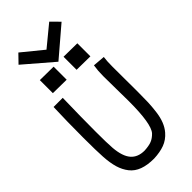

<svg xmlns="http://www.w3.org/2000/svg" viewBox="-312 -1075 1143 1143"><g transform="rotate(-45 259.0 -504.0)"><path d="M245.1 -805.7 64.5 -960.9 115.2 -1013.2 245.6 -906.7 375 -1013.2 426.8 -960.9ZM89.4 -806.6 204.1 -805.2V-695.3L89.4 -696.8ZM287.6 -805.2 402.3 -803.7V-693.8L287.6 -695.3ZM379.4 -641.1 456.1 -634.8Q451.7 -605.5 451.7 -558.1Q451.7 -520.5 452.1 -458.3Q452.6 -396 452.6 -371.1V-342.8Q452.6 -289.6 451.4 -257.3Q450.2 -225.1 445.1 -183.6Q439.9 -142.1 427.7 -111.3Q415.5 -80.6 396 -58.1Q367.7 -25.4 329.6 -11.2Q291.5 2.9 240.2 4.9Q184.6 4.9 145.8 -9.5Q106.9 -23.9 83.5 -53.7Q60.1 -83.5 48.3 -123Q36.6 -162.6 33.2 -218.3Q29.8 -269.5 29.8 -380.4Q29.8 -520 34.2 -635.7H111.3Q107.4 -474.6 107.4 -355.5Q107.4 -255.4 110.8 -214.4Q117.2 -138.2 147.5 -103.5Q177.7 -68.8 233.9 -68.8Q272 -70.8 294.7 -79.8Q317.4 -88.9 337.4 -109.9Q375.5 -151.9 375.5 -342.8Q375.5 -370.1 374.3 -441.4Q373 -512.7 373 -557.1Q373 -601.6 379.4 -641.1Z"/></g></svg>

Font: FantasqueSansM Nerd Font
Style: Regular
Weight: 400
Monospace: yes
Designer: Jany Belluz
Version: Version 1.8.0 ; ttfautohint (v1.8.2);Nerd Fonts 3.4.0